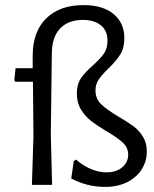

<svg xmlns="http://www.w3.org/2000/svg" viewBox="-20 -724 604 752"><path d="M446 -266Q482 -245 503.5 -229Q525 -213 540 -188.5Q555 -164 555 -131Q555 -93 535.5 -61.5Q516 -30 479 -11Q442 8 391 8Q321 8 259 -25L269 -93L278 -99Q305 -75 336 -62Q367 -49 397 -49Q436 -49 459 -69Q482 -89 482 -118Q482 -146 461 -165.5Q440 -185 397 -210Q359 -233 336.5 -250.5Q314 -268 297.5 -294.5Q281 -321 281 -357Q281 -394 297 -417.5Q313 -441 344 -468Q373 -494 387 -514Q401 -534 401 -565Q401 -604 375 -625Q349 -646 304 -646Q247 -646 215 -612Q183 -578 183 -513L179 -198L184 0H105L111 -190L109 -404H40L36 -410L41 -457H108V-505Q108 -600 161 -652Q214 -704 307 -704Q383 -704 425 -669Q467 -634 467 -575Q467 -536 451 -510.5Q435 -485 404 -455Q379 -431 366.5 -412.5Q354 -394 354 -370Q354 -337 376.5 -315.5Q399 -294 446 -266Z"/></svg>

Font: Alegreya Sans
Style: Regular
Weight: 400
Designer: Juan Pablo del Peral
Foundry: Huerta Tipografica
Version: Version 2.008; ttfautohint (v1.6)